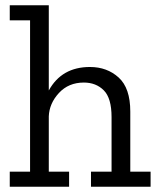

<svg xmlns="http://www.w3.org/2000/svg" viewBox="-20 -708 600 728"><path d="M551 0H325V-57H403V-264Q403 -336 373.5 -365.5Q344 -395 298 -395Q240 -395 203.5 -355.5Q167 -316 165 -267V-57H242V0H17V-57H94V-631H17V-688H165V-365Q214 -454 321 -454Q386 -454 430 -414Q474 -374 474 -285V-57H551Z"/></svg>

Font: Zilla Slab
Style: Regular
Weight: 400
Designer: Typotheque.com
Foundry: Typotheque type foundry
Version: Version 1.1; 2017; ttfautohint (v1.6)